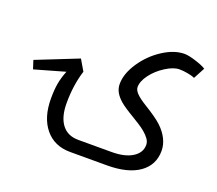

<svg xmlns="http://www.w3.org/2000/svg" viewBox="-121 -653 1199 1060"><g transform="rotate(20 479.0 -122.5)"><path d="M301.8 -201.2Q273.9 -112.8 273.9 -6.8Q273.9 74.2 307.4 118.2Q340.8 162.1 403.8 162.1H600.1Q676.8 162.1 721.4 134.3Q766.1 106.4 766.1 60.1Q766.1 42 754.2 25.4Q742.2 8.8 724.4 -6.3Q706.5 -21.5 685.3 -34.7Q664.1 -47.9 646 -59.1Q585.9 -94.7 562 -115.5Q538.1 -136.2 525.6 -158.4Q513.2 -180.7 513.2 -207Q513.2 -267.1 557.4 -333.3Q601.6 -399.4 667.5 -442.1Q733.4 -484.9 793.9 -484.9Q817.4 -484.9 860.4 -471.4Q903.3 -458 922.9 -444.8L887.2 -377.9Q872.6 -385.3 845.5 -390.1Q818.4 -395 796.9 -395Q761.7 -395 716.1 -366Q670.4 -336.9 641.1 -297.6Q611.8 -258.3 611.8 -224.1Q611.8 -207 629.6 -188.2Q647.5 -169.4 687 -145Q760.7 -100.1 791.7 -70.8Q822.8 -41.5 839.8 -7.6Q856.9 26.4 856.9 62Q856.9 145.5 790 192.9Q723.1 240.2 600.1 240.2H384.8Q291.5 240.2 237.8 175.3Q184.1 110.4 184.1 -1Q184.1 -53.2 190.7 -90.3Q197.3 -127.4 213.9 -168.9L36.1 -118.2L20 -168L264.2 -265.1Z"/></g></svg>

Font: DroidArabicKufi
Style: Regular
Weight: 400
Designer: Pascal Zoghbi
Foundry: Ascender Corporation
Version: Version 1.00; ttfautohint (v1.4.1)